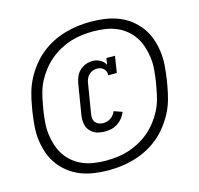

<svg xmlns="http://www.w3.org/2000/svg" viewBox="-128 -945 1257 1210"><g transform="rotate(-15 500.0 -340.0)"><path d="M478 -115Q459 -115 440.5 -118Q422 -121 406.5 -129.5Q391 -138 379 -151.5Q367 -165 361.5 -182Q356 -199 355.5 -217.5Q355 -236 358 -255L390 -451Q394 -473 403 -494.5Q412 -516 429.5 -532.5Q447 -549 469 -557Q491 -565 513 -565Q540 -565 562.5 -552.5Q585 -540 596 -518L603 -560H659L642 -452H586Q588 -464 583.5 -475.5Q579 -487 571 -495Q563 -503 551.5 -507Q540 -511 527 -511Q514 -511 500.5 -506Q487 -501 476.5 -491.5Q466 -482 459.5 -468.5Q453 -455 451 -442L419 -247Q416 -232 417.5 -217Q419 -202 427.5 -191Q436 -180 449.5 -174.5Q463 -169 478 -169Q490 -169 503 -172.5Q516 -176 527 -183.5Q538 -191 546.5 -201.5Q555 -212 560 -225L614 -206Q606 -186 592 -168Q578 -150 559 -137.5Q540 -125 519.5 -120Q499 -115 478 -115ZM435 127Q388 127 342.5 120.5Q297 114 255.5 98Q214 82 179.5 55.5Q145 29 119 -5.5Q93 -40 78 -82Q63 -124 57 -168.5Q51 -213 54.5 -260Q58 -307 65 -353L72 -393Q79 -435 91 -477Q103 -519 123.5 -558.5Q144 -598 172.5 -634.5Q201 -671 236 -700Q271 -729 311.5 -750Q352 -771 394.5 -783.5Q437 -796 480 -801.5Q523 -807 565 -807Q612 -807 657.5 -800.5Q703 -794 744.5 -778Q786 -762 820.5 -735.5Q855 -709 881 -674.5Q907 -640 922 -598Q937 -556 943 -511.5Q949 -467 945.5 -420Q942 -373 935 -327L928 -287Q921 -245 909 -203Q897 -161 876.5 -121.5Q856 -82 827.5 -45.5Q799 -9 764 20Q729 49 688.5 70Q648 91 605.5 103.5Q563 116 520 121.5Q477 127 435 127ZM435 64Q472 64 509 59.5Q546 55 582.5 43.5Q619 32 654 13Q689 -6 719 -31.5Q749 -57 773.5 -88.5Q798 -120 815.5 -154Q833 -188 843 -224.5Q853 -261 859 -298L866 -337Q872 -376 875 -415Q878 -454 873 -491.5Q868 -529 856.5 -564Q845 -599 825 -629Q805 -659 776.5 -682Q748 -705 714 -719Q680 -733 642 -738.5Q604 -744 565 -744Q528 -744 491 -739.5Q454 -735 417.5 -723.5Q381 -712 346 -693Q311 -674 281 -648.5Q251 -623 226.5 -591.5Q202 -560 184.5 -526Q167 -492 157 -455.5Q147 -419 141 -382L134 -343Q128 -304 125 -265Q122 -226 127 -188.5Q132 -151 143.5 -116Q155 -81 175 -51Q195 -21 223.5 2Q252 25 286 39Q320 53 358 58.5Q396 64 435 64Z"/></g></svg>

Font: Iosevka Etoile
Style: Italic
Weight: 400
Italic angle: -9°
Designer: Belleve Invis
Foundry: Belleve Invis
Version: Version 22.1.2; ttfautohint (v1.8.4)